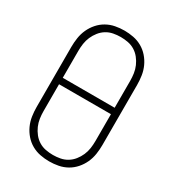

<svg xmlns="http://www.w3.org/2000/svg" viewBox="-182 -845 863 955"><g transform="rotate(30 250.0 -367.5)"><path d="M250 8Q224 8 198 3Q172 -2 149 -15Q126 -28 108.5 -48Q91 -68 80 -92Q69 -116 65 -142.5Q61 -169 61 -195V-540Q61 -566 65 -592.5Q69 -619 80 -643Q91 -667 108.5 -687Q126 -707 149 -720Q172 -733 198 -738Q224 -743 250 -743Q276 -743 302 -738Q328 -733 351 -720Q374 -707 391.5 -687Q409 -667 420 -643Q431 -619 435 -592.5Q439 -566 439 -540V-195Q439 -169 435 -142.5Q431 -116 420 -92Q409 -68 391.5 -48Q374 -28 351 -15Q328 -2 302 3Q276 8 250 8ZM399 -386V-540Q399 -561 396 -582Q393 -603 384.5 -622.5Q376 -642 362.5 -659Q349 -676 331 -687Q313 -698 292 -702Q271 -706 250 -706Q229 -706 208 -702Q187 -698 169 -687Q151 -676 137.5 -659Q124 -642 115.5 -622.5Q107 -603 104 -582Q101 -561 101 -540V-386ZM250 -29Q271 -29 292 -33Q313 -37 331 -48Q349 -59 362.5 -76Q376 -93 384.5 -112.5Q393 -132 396 -153Q399 -174 399 -195V-349H101V-195Q101 -174 104 -153Q107 -132 115.5 -112.5Q124 -93 137.5 -76Q151 -59 169 -48Q187 -37 208 -33Q229 -29 250 -29Z"/></g></svg>

Font: Iosevka SS04 Extralight
Style: Regular
Weight: 200
Monospace: yes
Designer: Belleve Invis
Foundry: Belleve Invis
Version: Version 19.0.0; ttfautohint (v1.8.4)